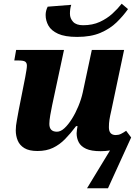

<svg xmlns="http://www.w3.org/2000/svg" viewBox="-20 -805 743 1035"><path d="M396 -606Q330 -606 293 -623Q256 -640 241 -667Q226 -694 226 -724Q226 -747 237 -769L364 -779Q357 -758 357 -731Q357 -706 374 -687.5Q391 -669 428 -669Q479 -669 518 -687Q557 -705 586 -731.5Q615 -758 636 -785L670 -756Q644 -719 608.5 -684.5Q573 -650 521.5 -628Q470 -606 396 -606ZM573 6Q548 10 523 10Q472 10 444 -3Q416 -16 404.5 -38Q393 -60 393 -87Q393 -94 395 -107.5Q397 -121 398 -125H390Q360 -85 330.5 -55Q301 -25 265.5 -8Q230 9 182 9Q137 9 111.5 -6.5Q86 -22 75.5 -47.5Q65 -73 65 -102Q65 -127 71 -157Q77 -187 81 -212L116 -389Q120 -411 122.5 -426.5Q125 -442 125 -451Q125 -466 116 -472.5Q107 -479 79 -479H57L67 -536H325L261 -237Q256 -214 251 -184.5Q246 -155 246 -137Q246 -95 287 -95Q307 -95 327.5 -114Q348 -133 367.5 -164Q387 -195 402.5 -232.5Q418 -270 426 -306L475 -536H649L580 -209Q573 -179 570 -160Q567 -141 567 -119Q567 -77 604 -77Q619 -77 631.5 -83Q644 -89 660 -100L687 -64L562 210H449Z"/></svg>

Font: Noto Serif ExtraBold
Style: Italic
Weight: 800
Italic angle: -12°
Designer: Monotype Design Team
Foundry: Monotype Imaging Inc.
Version: Version 2.013